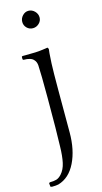

<svg xmlns="http://www.w3.org/2000/svg" viewBox="-153 -722 544 1025"><g transform="rotate(-15 119.5 -210.0)"><path d="M22.9 -438V-452.1L26.9 -455.1H44.9Q107.9 -455.1 132.8 -459L168 -463.9L172.9 -455.1Q170.9 -449.2 167 -377.9Q165 -330.1 165 -231.9V3.9Q165 100.6 131.1 169.7Q97.2 238.8 35.2 256.8Q22 259.8 -1 259.8L-8.8 257.8L-11.2 238.8L-6.8 233.9Q16.6 233.9 31 229.5Q45.4 225.1 59.1 210Q79.6 187.5 87.4 151.6Q95.2 115.7 96.2 62Q99.1 -15.6 99.1 -204.1Q99.1 -338.9 96.2 -384.8Q94.7 -405.3 83 -417Q68.8 -434.1 26.9 -434.1ZM120.1 -680.2Q139.6 -680.2 154.3 -665.3Q168.9 -650.4 168.9 -630.9Q168.9 -611.8 154.3 -597.9Q139.6 -584 120.1 -584Q100.6 -584 86.9 -597.7Q73.2 -611.3 73.2 -630.9Q73.2 -650.4 87.2 -665.3Q101.1 -680.2 120.1 -680.2Z"/></g></svg>

Font: Quattrocento Roman
Style: Regular
Weight: 400
Designer: Pablo Impallari
Foundry: Pablo Impallari. www.impallari.com Igino Marini. www.ikern.com
Version: Version 1.000